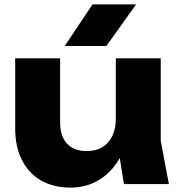

<svg xmlns="http://www.w3.org/2000/svg" viewBox="-20 -836 817 872"><path d="M302 16Q222 16 165.5 -17Q109 -50 79 -110.5Q49 -171 49 -252V-571H253V-281Q253 -218 284 -184Q315 -150 373 -150Q416 -150 445 -167.5Q474 -185 490 -218Q506 -251 506 -297L569 -264Q558 -173 519.5 -110.5Q481 -48 425 -16Q369 16 302 16ZM543 0 506 -229V-571H710V-197L747 0ZM400 -816H598L463 -627H274Z"/></svg>

Font: Unbounded
Style: Bold
Weight: 700
Designer: Luke Prowse, Jean-Baptiste Morizot, Fátima Lázaro, Florian Runge
Foundry: NaN
Version: Version 1.700